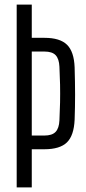

<svg xmlns="http://www.w3.org/2000/svg" viewBox="-20 -820 375 840"><path d="M53 0V-800H119V-654.5H174.5Q242.5 -654.5 273.2 -624.2Q304 -594 306.5 -525Q308.5 -458 308.5 -405Q308.5 -352 306.5 -296.5Q303.5 -227 272.8 -197Q242 -167 174 -167H119V0ZM119 -227H174Q208 -227 223.2 -243Q238.5 -259 240 -293.5Q242 -333 242.8 -372Q243.5 -411 242.8 -449.5Q242 -488 240 -528Q238.5 -562.5 223.5 -578.5Q208.5 -594.5 174.5 -594.5H119Z"/></svg>

Font: Big Shoulders Display Thin
Style: Regular
Weight: 400
Version: Version 2.002